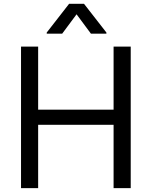

<svg xmlns="http://www.w3.org/2000/svg" viewBox="-20 -967 780 987"><path d="M299.7 -794H220.2V-799.7L335.2 -947.4H411.9L527 -799.7V-794H447.4L373.6 -893.5ZM88.1 0V-727.3H176.1V-403.4H563.9V-727.3H652V0H563.9V-325.3H176.1V0Z"/></svg>

Font: TID UI
Style: Regular
Weight: 400
Designer: The TID Project Authors
Foundry: Bakken & Bæck
Version: Version 1.001;hotconv 1.0.109;makeotfexe 2.5.65596